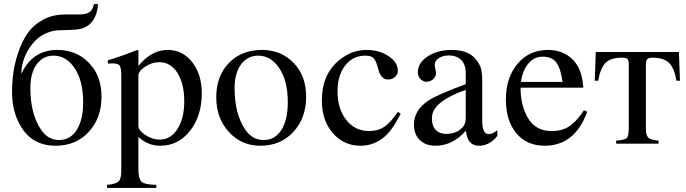

<svg xmlns="http://www.w3.org/2000/svg" viewBox="-20 -705 3364 942"><path d="M84 -347 86 -346Q141 -460 262 -460Q355 -460 416.5 -396.5Q478 -333 478 -231Q478 -126 415.5 -58Q353 10 253 10Q149 10 94 -67Q39 -144 39 -253Q39 -298 45 -344.5Q51 -391 68.5 -444.5Q86 -498 113.5 -539Q141 -580 189 -607Q237 -634 299 -634H366Q401 -634 418 -645Q435 -656 441 -685H461Q454 -592 388 -567Q366 -559 317 -558Q268 -557 258 -556Q184 -547 136.5 -486.5Q89 -426 84 -347ZM388 -204Q388 -318 338 -382Q298 -432 243 -432Q191 -432 160 -389.5Q129 -347 129 -273Q129 -145 182 -68Q216 -18 270 -18Q325 -18 356.5 -67.5Q388 -117 388 -204Z M659 -458V-381Q722 -460 803 -460Q876 -460 923 -400Q970 -340 970 -247Q970 -137 912.5 -63.5Q855 10 766 10Q706 10 659 -33V126Q659 173 675 187Q691 201 747 202V217H505V202Q549 198 562 185Q575 172 575 133V-337Q575 -372 567 -383Q559 -394 534 -394Q518 -394 509 -393V-409Q579 -430 653 -460ZM659 -334V-88Q659 -65 693.5 -42.5Q728 -20 763 -20Q817 -20 850.5 -72Q884 -124 884 -207Q884 -295 850.5 -347.5Q817 -400 761 -400Q726 -400 692.5 -378Q659 -356 659 -334Z M1482 -231Q1482 -126 1419.5 -58Q1357 10 1257 10Q1165 10 1103 -57.5Q1041 -125 1041 -228Q1041 -332 1103 -396Q1165 -460 1266 -460Q1359 -460 1420.5 -396.5Q1482 -333 1482 -231ZM1392 -204Q1392 -318 1342 -382Q1302 -432 1247 -432Q1195 -432 1163 -389.5Q1131 -347 1131 -273Q1131 -145 1184 -68Q1218 -18 1274 -18Q1329 -18 1360.5 -67.5Q1392 -117 1392 -204Z M1932 -156 1946 -147Q1903 -63 1864 -32Q1813 10 1749 10Q1666 10 1612.5 -52.5Q1559 -115 1559 -212Q1559 -339 1643 -409Q1705 -460 1778 -460Q1841 -460 1886.5 -429.5Q1932 -399 1932 -357Q1932 -340 1918 -327.5Q1904 -315 1885 -315Q1850 -315 1837 -361L1831 -383Q1823 -411 1811 -421.5Q1799 -432 1772 -432Q1711 -432 1673.5 -383.5Q1636 -335 1636 -257Q1636 -171 1679 -116.5Q1722 -62 1791 -62Q1834 -62 1865 -82.5Q1896 -103 1932 -156Z M2420 -66V-38Q2382 10 2330 10Q2273 10 2266 -63H2265Q2201 10 2116 10Q2069 10 2040 -17.5Q2011 -45 2011 -94Q2011 -164 2081 -211Q2124 -240 2265 -292V-346Q2265 -390 2242 -411.5Q2219 -433 2183 -433Q2153 -433 2133 -420Q2113 -407 2113 -387Q2113 -378 2116 -367Q2119 -356 2119 -345Q2119 -330 2105.5 -317Q2092 -304 2073 -304Q2056 -304 2043 -317Q2030 -330 2030 -350Q2030 -398 2081 -430Q2128 -460 2196 -460Q2277 -460 2314 -415Q2333 -392 2339.5 -370Q2346 -348 2346 -304V-113Q2346 -47 2377 -47Q2397 -47 2420 -66ZM2265 -130V-264Q2174 -232 2133 -194Q2099 -163 2099 -125Q2099 -87 2118 -67.5Q2137 -48 2168 -48Q2205 -48 2230 -64Q2251 -78 2258 -92.5Q2265 -107 2265 -130Z M2845 -164 2861 -157Q2801 10 2652 10Q2564 10 2513 -51.5Q2462 -113 2462 -217Q2462 -324 2519 -392Q2576 -460 2669 -460Q2759 -460 2808 -391Q2836 -351 2842 -275H2534Q2534 -186 2571.5 -124Q2609 -62 2687 -62Q2737 -62 2772.5 -85Q2808 -108 2845 -164ZM2536 -303H2740Q2731 -368 2710 -397.5Q2689 -427 2642 -427Q2601 -427 2572.5 -393.5Q2544 -360 2536 -303Z M3316 -309H3299Q3289 -369 3263.5 -395.5Q3238 -422 3181 -422Q3162 -422 3155.5 -415Q3149 -408 3149 -390V-72Q3149 -41 3161 -29.5Q3173 -18 3211 -15V0H3003V-15Q3044 -18 3054.5 -27.5Q3065 -37 3065 -79V-390Q3065 -410 3058 -416Q3051 -422 3031 -422Q2975 -422 2950 -395.5Q2925 -369 2915 -309H2898L2903 -450H3311Z"/></svg>

Font: STIX
Style: Regular
Weight: 400
Designer: MicroPress Inc., with final additions and corrections provided by Coen Hoffman, Elsevier (retired)
Version: Version 1.1.1